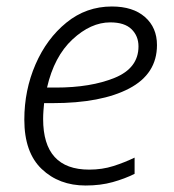

<svg xmlns="http://www.w3.org/2000/svg" viewBox="-20 -562 535 592"><path d="M244 10Q290 10 327.5 -0.5Q365 -11 395 -26V-76Q364 -61 329.5 -50Q295 -39 255 -39Q113 -39 113 -195Q113 -208 114 -221Q115 -234 116 -244H142Q292 -244 378 -289Q464 -334 464 -423Q464 -477 427 -509.5Q390 -542 325 -542Q246 -542 185 -492.5Q124 -443 89.5 -363.5Q55 -284 55 -193Q55 -92 108.5 -41Q162 10 244 10ZM125 -292Q147 -388 203.5 -440.5Q260 -493 320 -493Q364 -493 385.5 -472Q407 -451 407 -419Q407 -352 333.5 -322Q260 -292 152 -292Z"/></svg>

Font: Noto Sans UI Light
Style: Italic
Weight: 300
Italic angle: -12°
Designer: Monotype Design Team
Foundry: Monotype Imaging Inc.
Version: Version 1.901